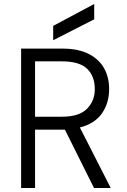

<svg xmlns="http://www.w3.org/2000/svg" viewBox="-20 -944 640 964"><path d="M86 0V-700H293Q373 -700 425 -673.5Q477 -647 502.5 -601.5Q528 -556 528 -497Q528 -427 492 -375Q456 -323 381 -304L536 0H452L306 -293Q300 -293 293 -293H156V0ZM156 -358H291Q377 -358 416.5 -397.5Q456 -437 456 -497Q456 -561 417.5 -598.5Q379 -636 290 -636H156ZM247 -742V-814L453 -924V-847Z"/></svg>

Font: DM Mono Light
Style: Regular
Weight: 300
Designer: Colophon Foundry
Foundry: Colophon Foundry
Version: Version 1.000; ttfautohint (v1.8.2.53-6de2)